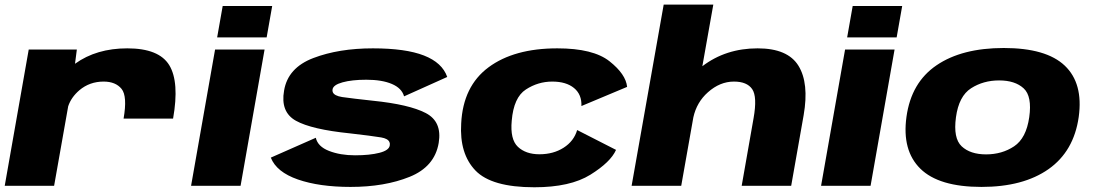

<svg xmlns="http://www.w3.org/2000/svg" viewBox="-22 -805 4740 832"><path d="M513.5 -291Q530.5 -388 504.8 -419.8Q479 -451.5 427 -451.5Q366.5 -451.5 322 -414Q286.5 -383.5 273.5 -344.5L212.5 0H-1.5L102.5 -590.5H311L303 -528.5Q303 -529 303.5 -529Q396 -595.5 529.5 -595.5Q667 -595.5 711.5 -522.5Q756 -449.5 728 -291Z M806 0 910 -590.5H1124.5L1020.5 0ZM943 -779H1157.5L1133.5 -643H919Z M1497 5Q1362 5 1269 -27.2Q1176 -59.5 1151.5 -122L1346.5 -208Q1355 -170 1403.8 -151Q1452.5 -132 1516.5 -132Q1580.5 -132 1622.2 -142.8Q1664 -153.5 1667 -175Q1668.5 -183.5 1665.5 -189.5Q1659 -204.5 1629.5 -209.5Q1587 -216.5 1495 -227Q1328 -244 1260.2 -281.8Q1192.5 -319.5 1209 -412.5Q1225.5 -511.5 1335.8 -553.5Q1446 -595.5 1594 -595.5Q1735.5 -595.5 1815 -564.5Q1894.5 -533.5 1916 -471.5L1729 -387.5Q1719 -423 1676 -441.2Q1633 -459.5 1565.5 -459.5Q1503 -459.5 1462.2 -448.2Q1421.5 -437 1419 -417Q1418 -411 1420 -406Q1426 -390 1460.5 -384.5Q1506 -378 1594 -368.5Q1751 -352.5 1822.8 -315.2Q1894.5 -278 1879 -185.5Q1861.5 -82.5 1753.2 -38.8Q1645 5 1497 5Z M2293.5 6.5Q2108 6.5 2038.2 -66.2Q1968.5 -139 1976.5 -270Q1984.5 -431.5 2095.2 -513.5Q2206 -595.5 2393 -595.5Q2548.5 -595.5 2619.2 -539.5Q2690 -483.5 2695.5 -428.5L2497.5 -345.5Q2499.5 -395.5 2465.5 -423.5Q2431.5 -451.5 2371 -451.5Q2309.5 -451.5 2256.8 -417.2Q2204 -383 2195.5 -282Q2188 -201 2222.2 -168.8Q2256.5 -136.5 2315.5 -136.5Q2376 -136.5 2420.5 -165Q2465 -193.5 2479 -241.5L2647.5 -155.5Q2624 -102.5 2536.5 -48Q2449 6.5 2293.5 6.5Z M2715 0 2854 -785H3069L3021.5 -518Q3123 -595.5 3261 -595.5Q3391.5 -595.5 3438 -520Q3484.5 -444.5 3460.5 -306L3406.5 0H3192L3243.5 -293Q3260 -386 3237.5 -418.8Q3215 -451.5 3158.5 -451.5Q3097.5 -451.5 3045.5 -405Q2997 -362 2982.5 -296.5L2930 0Z M3536 0 3640 -590.5H3854.5L3750.5 0ZM3673 -779H3887.5L3863.5 -643H3649Z M4231 5Q4046.5 5 3966.2 -74Q3886 -153 3906 -298.5Q3926.5 -447.5 4036.5 -522.2Q4146.5 -597 4327.5 -597Q4511.5 -597 4592 -520.5Q4672.5 -444 4652.5 -298.5Q4631.5 -149.5 4521.8 -72.2Q4412 5 4231 5ZM4251 -136Q4320 -136 4372.5 -171Q4425 -206 4438 -297Q4451 -388 4413.8 -422.2Q4376.5 -456.5 4307.5 -456.5Q4239 -456.5 4186 -422.5Q4133 -388.5 4120.5 -297Q4108 -206 4145.2 -171Q4182.5 -136 4251 -136Z"/></svg>

Font: Anybody ExtraExpanded ExtraBold
Style: Italic
Weight: 800
Width: 8
Italic angle: -10°
Designer: Tyler Finck
Foundry: Etcetera Type Company
Version: Version 1.010; ttfautohint (v1.8.3) -l 8 -r 50 -G 200 -x 14 